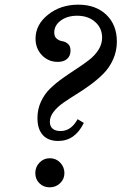

<svg xmlns="http://www.w3.org/2000/svg" viewBox="-20 -801 526 831"><path d="M194.8 9.8Q168.5 9.8 150.6 -7.8Q132.8 -25.4 132.8 -51.8Q132.8 -78.6 151.1 -97.4Q169.4 -116.2 195.8 -116.2Q222.2 -116.2 240.5 -97.2Q258.8 -78.1 258.8 -51.8Q258.8 -25.9 240.2 -8.1Q221.7 9.8 194.8 9.8ZM142.1 -290Q142.1 -328.6 157.5 -361.6Q172.9 -394.5 197.5 -418.2Q222.2 -441.9 252.2 -463.1Q282.2 -484.4 312 -503.7Q341.8 -522.9 366.5 -542.2Q391.1 -561.5 406.5 -585.9Q421.9 -610.4 421.9 -638.2Q421.9 -679.7 391.6 -706.3Q361.3 -732.9 314 -732.9Q271.5 -732.9 243.2 -712.2Q214.8 -691.4 214.8 -660.2Q214.8 -642.1 225.8 -633.3Q236.8 -624.5 250 -622.6Q263.2 -620.6 274.2 -611.1Q285.2 -601.6 285.2 -582Q285.2 -559.1 270.5 -546.1Q255.9 -533.2 230 -533.2Q189.5 -533.2 161.6 -562Q133.8 -590.8 133.8 -633.8Q133.8 -694.3 188 -737.5Q242.2 -780.8 318.8 -780.8Q394.5 -780.8 440.2 -737.1Q485.8 -693.4 485.8 -621.1Q485.8 -580.1 469.7 -544.2Q453.6 -508.3 428.2 -482.7Q402.8 -457 371.8 -434.3Q340.8 -411.6 309.8 -392.6Q278.8 -373.5 253.4 -355.7Q228 -337.9 211.9 -316.9Q195.8 -295.9 195.8 -273.9Q195.8 -254.4 207.8 -244.1Q219.7 -233.9 242.2 -233.9Q288.1 -233.9 315.9 -285.2L342.8 -269Q304.7 -190.9 231.9 -190.9Q188.5 -190.9 165.3 -216.6Q142.1 -242.2 142.1 -290Z"/></svg>

Font: Libre Baskerville
Style: Italic
Weight: 400
Designer: Pablo Impallari, Rodrigo Fuenzalida
Foundry: Pablo Impallari, Rodrigo Fuenzalida
Version: Version 1.000